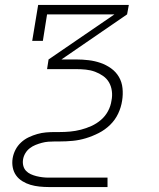

<svg xmlns="http://www.w3.org/2000/svg" viewBox="-20 -550 640 775"><path d="M177 205Q158 205 139 203Q120 201 103 196Q86 191 70.5 181.5Q55 172 45 158Q35 144 31.5 126Q28 108 31 89Q34 71 42.5 54.5Q51 38 65 25Q79 12 96 4Q113 -4 130.5 -9Q148 -14 165.5 -15.5Q183 -17 201 -17H220Q242 -17 263.5 -19Q285 -21 306.5 -26.5Q328 -32 349 -41.5Q370 -51 387.5 -66Q405 -81 416 -101.5Q427 -122 430 -144Q430 -144 430 -144Q430 -144 430 -144Q434 -163 431.5 -182.5Q429 -202 420 -217.5Q411 -233 396 -243.5Q381 -254 363.5 -260.5Q346 -267 326.5 -269Q307 -271 288 -271H170L176 -310L442 -492H170L153 -385H110L134 -530H500L493 -492L228 -310H288Q313 -310 338 -307Q363 -304 386 -296Q409 -288 428.5 -274Q448 -260 460 -239.5Q472 -219 474.5 -194Q477 -169 473 -144H452H473Q473 -144 473 -144Q473 -144 473 -144Q469 -117 457 -91.5Q445 -66 424.5 -46Q404 -26 378.5 -13Q353 0 326.5 8Q300 16 273.5 18.5Q247 21 220 21H201Q188 21 175 22Q162 23 149 26.5Q136 30 123.5 35Q111 40 100 48.5Q89 57 82 69Q75 81 73 94Q71 107 74 119Q77 131 85 139.5Q93 148 104 153Q115 158 127 161Q139 164 151.5 165.5Q164 167 177 167H414V205Z"/></svg>

Font: Iosevka Slab XLtExObl
Style: Regular
Weight: 200
Width: 7
Italic angle: -9°
Monospace: yes
Designer: Belleve Invis
Foundry: Belleve Invis
Version: Version 11.1.1; ttfautohint (v1.8.3)